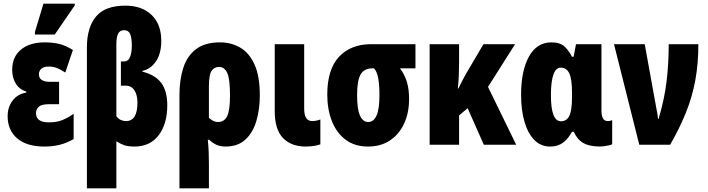

<svg xmlns="http://www.w3.org/2000/svg" viewBox="-20 -796 3893 1056"><path d="M224 10Q127 10 74.5 -35Q22 -80 22 -157Q22 -207 49.5 -243Q77 -279 125 -287V-292Q87 -304 67 -336Q47 -368 47 -412Q47 -483 95 -523Q143 -563 226 -563Q267 -563 303 -555Q339 -547 381 -521L339 -397Q314 -414 293 -422Q272 -430 249 -430Q221 -430 207.5 -418Q194 -406 194 -388Q194 -367 209.5 -356.5Q225 -346 252 -346H305V-223H252Q209 -223 193.5 -209Q178 -195 178 -174Q178 -123 248 -123Q291 -123 321.5 -135Q352 -147 385 -170V-31Q346 -9 308 0.5Q270 10 224 10ZM172 -606V-620L219 -776H391V-766L281 -606Z M458 240V-535Q458 -645 508 -705Q558 -765 670 -765Q760 -765 813.5 -714Q867 -663 867 -572Q867 -500 837 -457.5Q807 -415 763 -406V-402Q832 -385 866 -341Q900 -297 900 -217Q900 -114 852.5 -52Q805 10 720 10Q683 10 661.5 2Q640 -6 620 -19V240ZM673 -130Q736 -130 736 -232Q736 -273 719.5 -299Q703 -325 669 -325H645V-458H662Q685 -458 695 -482Q705 -506 705 -546Q705 -587 696 -608.5Q687 -630 663 -630Q640 -630 630 -611.5Q620 -593 620 -551V-157Q630 -143 644 -136.5Q658 -130 673 -130Z M967 240V-273Q967 -357 988 -422.5Q1009 -488 1058 -525.5Q1107 -563 1190 -563Q1252 -563 1301.5 -534Q1351 -505 1380 -441Q1409 -377 1409 -271Q1409 -196 1390.5 -132Q1372 -68 1330.5 -29Q1289 10 1220 10Q1190 10 1168 -1Q1146 -12 1131 -27H1123Q1127 11 1128 46Q1129 81 1129 107V240ZM1180 -125Q1213 -125 1229 -156.5Q1245 -188 1245 -271Q1245 -363 1229.5 -395.5Q1214 -428 1185 -428Q1158 -428 1143.5 -406Q1129 -384 1129 -321V-148Q1140 -138 1152 -131.5Q1164 -125 1180 -125Z M1658 10Q1580 9 1535.5 -38Q1491 -85 1491 -185V-553H1653V-198Q1653 -130 1697 -130Q1718 -130 1742 -139V-2Q1722 5 1700 7.5Q1678 10 1658 10Z M2004 10Q1931 10 1881 -27.5Q1831 -65 1805.5 -129.5Q1780 -194 1780 -276Q1780 -415 1845 -484Q1910 -553 2021 -553H2265V-420H2180Q2206 -386 2218 -345Q2230 -304 2230 -253Q2230 -175 2202.5 -116Q2175 -57 2124.5 -23.5Q2074 10 2004 10ZM2005 -125Q2035 -125 2051 -160.5Q2067 -196 2067 -272Q2067 -327 2060.5 -364.5Q2054 -402 2037 -420H2027Q1984 -420 1964 -387.5Q1944 -355 1944 -272Q1944 -195 1960 -160Q1976 -125 2005 -125Z M2813 -553 2664 -318 2819 0H2641L2552 -201L2505 -161V0H2343V-553H2505V-458Q2505 -420 2503.5 -382.5Q2502 -345 2498 -309H2501Q2512 -332 2523 -353Q2534 -374 2543 -390L2639 -553Z M3006 10Q2954 10 2918.5 -26.5Q2883 -63 2864.5 -127Q2846 -191 2846 -274Q2846 -406 2889 -484.5Q2932 -563 3013 -563Q3061 -563 3085.5 -539.5Q3110 -516 3126 -484H3135L3148 -553H3288V-189Q3288 -130 3322 -130Q3335 -130 3347 -135V-3Q3344 0 3331 3Q3318 6 3304 8Q3290 10 3282 10Q3223 10 3189 -9Q3155 -28 3136 -71H3126Q3104 -31 3075.5 -10.5Q3047 10 3006 10ZM3065 -129Q3096 -129 3111 -158Q3126 -187 3126 -263V-285Q3126 -362 3111 -393Q3096 -424 3064 -424Q3037 -424 3023.5 -385Q3010 -346 3010 -273Q3010 -129 3065 -129Z M3496 0 3357 -553H3526L3588 -211Q3591 -194 3594.5 -176.5Q3598 -159 3599 -142H3602Q3634 -248 3646 -347Q3658 -446 3658 -553H3821Q3821 -445 3804 -353.5Q3787 -262 3752.5 -176.5Q3718 -91 3666 0Z"/></svg>

Font: Noto Sans ExtraCondensed Black
Style: Regular
Weight: 900
Width: 2
Designer: Monotype Design Team
Foundry: Monotype Imaging Inc.
Version: Version 2.013; ttfautohint (v1.8.4.7-5d5b)